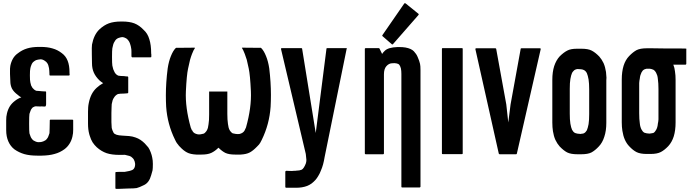

<svg xmlns="http://www.w3.org/2000/svg" viewBox="-20 -987 4443 1226"><path d="M24.4 -262.7Q30.3 -288.1 43 -308.6Q55.7 -328.1 75.2 -342.8Q85 -350.6 95.7 -356.4Q105.5 -362.3 116.2 -365.2Q110.4 -368.2 104.5 -372.1Q99.6 -376 93.8 -380.9Q68.4 -399.4 56.6 -420.9Q45.9 -442.4 45.9 -469.7Q45.9 -471.7 43.9 -514.6Q43 -556.6 45.9 -566.4Q50.8 -591.8 62.5 -612.3Q74.2 -632.8 93.8 -646.5Q121.1 -668 153.3 -677.7Q185.5 -687.5 230.5 -687.5Q233.4 -687.5 238.3 -687.5Q283.2 -687.5 315.4 -677.7Q347.7 -668.9 375 -647.5Q400.4 -628.9 412.1 -598.6Q423.8 -569.3 423.8 -525.4Q423.8 -525.4 423.8 -520.5Q424.8 -515.6 424.8 -508.8Q424.8 -506.8 422.9 -505.9Q421.9 -504.9 419.9 -504.9Q379.9 -504.9 301.8 -504.9Q300.8 -504.9 299.8 -504.9Q297.9 -504.9 297.9 -505.9Q296.9 -506.8 295.9 -506.8Q295.9 -507.8 295.9 -508.8Q295.9 -522.5 294.9 -534.2Q293.9 -545.9 293 -551.8Q291 -562.5 288.1 -571.3Q285.2 -580.1 279.3 -586.9Q275.4 -592.8 268.6 -596.7Q262.7 -601.6 255.9 -604.5Q252 -606.4 248 -607.4Q244.1 -607.4 239.3 -608.4Q231.4 -607.4 223.6 -606.4Q216.8 -605.5 211.9 -603.5Q204.1 -600.6 198.2 -595.7Q192.4 -591.8 187.5 -585.9Q182.6 -579.1 179.7 -570.3Q175.8 -561.5 173.8 -550.8Q170.9 -539.1 170.9 -505.9Q170.9 -471.7 173.8 -460.9Q175.8 -450.2 178.7 -441.4Q182.6 -432.6 187.5 -425.8Q192.4 -419.9 198.2 -415Q204.1 -410.2 211.9 -407.2Q213.9 -407.2 226.6 -406.2Q238.3 -405.3 248 -404.3Q257.8 -404.3 262.7 -403.3Q267.6 -403.3 269.5 -403.3Q271.5 -403.3 273.4 -402.3Q274.4 -401.4 274.4 -399.4Q274.4 -373 274.4 -320.3Q274.4 -319.3 273.4 -314.5Q272.5 -309.6 271.5 -308.6Q268.6 -306.6 262.7 -306.6Q256.8 -307.6 247.1 -307.6Q237.3 -306.6 221.7 -307.6Q206.1 -308.6 203.1 -307.6Q196.3 -304.7 192.4 -302.7Q188.5 -301.8 183.6 -294.9Q177.7 -288.1 174.8 -279.3Q170.9 -270.5 168 -259.8Q166 -248 166 -197.3Q166 -146.5 168 -135.7Q170.9 -125 174.8 -116.2Q177.7 -107.4 183.6 -100.6Q187.5 -94.7 194.3 -89.8Q201.2 -85.9 208 -83Q211.9 -81.1 216.8 -80.1Q220.7 -79.1 225.6 -79.1Q234.4 -79.1 242.2 -80.1Q249 -81.1 255.9 -84Q262.7 -86.9 269.5 -90.8Q276.4 -95.7 280.3 -101.6Q286.1 -108.4 289.1 -117.2Q293 -126 295.9 -136.7Q295.9 -141.6 296.9 -166Q297.9 -189.5 297.9 -218.8Q297.9 -219.7 297.9 -219.7Q298.8 -220.7 299.8 -221.7Q299.8 -222.7 300.8 -222.7Q301.8 -222.7 303.7 -222.7Q349.6 -222.7 442.4 -222.7Q444.3 -222.7 446.3 -221.7Q447.3 -219.7 447.3 -218.8Q447.3 -198.2 447.3 -158.2Q447.3 -147.5 446.3 -136.7Q444.3 -125 442.4 -114.3Q436.5 -88.9 423.8 -69.3Q411.1 -48.8 391.6 -34.2Q362.3 -12.7 328.1 -3.9Q294.9 5.9 246.1 6.8Q243.2 6.8 238.3 6.8Q234.4 6.8 229.5 6.8Q228.5 6.8 225.6 6.8Q223.6 6.8 220.7 6.8Q218.8 6.8 217.8 6.8Q169.9 6.8 135.7 -2.9Q101.6 -12.7 72.3 -33.2Q46.9 -52.7 33.2 -84Q19.5 -115.2 19.5 -156.2Q19.5 -177.7 19.5 -218.8Q19.5 -229.5 20.5 -241.2Q22.5 -252 24.4 -262.7Z M956.1 59.6Q956.1 87.9 954.1 100.6Q951.2 112.3 945.3 131.8Q932.6 178.7 900.4 194.3Q869.1 210 852.5 213.9Q849.6 214.8 832 215.8Q815.4 216.8 793.9 216.8Q767.6 217.8 744.1 218.8Q721.7 218.8 721.7 218.8Q719.7 218.8 717.8 217.8Q716.8 216.8 716.8 213.9Q716.8 181.6 716.8 116.2Q716.8 114.3 716.8 114.3Q717.8 113.3 718.8 112.3Q719.7 111.3 720.7 111.3Q721.7 111.3 722.7 111.3Q722.7 111.3 742.2 110.4Q762.7 110.4 776.4 110.4Q810.5 105.5 826.2 97.7Q840.8 89.8 842.8 66.4Q843.8 57.6 839.8 43.9Q835.9 30.3 826.2 21.5Q817.4 11.7 806.6 8.8Q795.9 5.9 779.3 2Q778.3 1 761.7 2Q745.1 2 742.2 2Q694.3 2 661.1 -8.8Q627 -20.5 597.7 -46.9Q583 -60.5 571.3 -78.1Q560.5 -95.7 553.7 -118.2Q552.7 -121.1 551.8 -124Q550.8 -127 549.8 -130.9Q545.9 -145.5 543.9 -162.1Q542 -178.7 542 -198.2Q542 -222.7 542 -273.4Q542 -288.1 543 -301.8Q543.9 -315.4 546.9 -329.1Q552.7 -359.4 565.4 -384.8Q578.1 -409.2 597.7 -426.8Q607.4 -435.5 618.2 -443.4Q627.9 -450.2 638.7 -456.1Q632.8 -460 627 -463.9Q621.1 -468.8 615.2 -473.6Q590.8 -497.1 579.1 -523.4Q567.4 -549.8 567.4 -583Q567.4 -585.9 566.4 -637.7Q565.4 -689.5 567.4 -702.1Q573.2 -733.4 585 -757.8Q596.7 -782.2 615.2 -799.8Q643.6 -826.2 674.8 -837.9Q707 -849.6 752.9 -849.6Q754.9 -849.6 760.7 -849.6Q806.6 -849.6 837.9 -837.9Q870.1 -825.2 897.5 -795.9Q922.9 -773.4 933.6 -736.3Q945.3 -700.2 945.3 -645.5Q945.3 -645.5 946.3 -639.6Q946.3 -633.8 946.3 -626Q946.3 -624 945.3 -622.1Q944.3 -621.1 941.4 -621.1Q903.3 -621.1 825.2 -621.1Q824.2 -621.1 823.2 -621.1Q822.3 -622.1 821.3 -623Q821.3 -624 820.3 -625Q819.3 -626 819.3 -627Q819.3 -643.6 819.3 -658.2Q819.3 -671.9 817.4 -679.7Q815.4 -693.4 811.5 -704.1Q808.6 -714.8 803.7 -722.7Q798.8 -730.5 793 -736.3Q787.1 -742.2 779.3 -745.1Q776.4 -746.1 772.5 -748Q768.6 -749 763.7 -750Q755.9 -750 748 -748Q741.2 -746.1 735.4 -744.1Q728.5 -741.2 721.7 -735.4Q715.8 -729.5 711.9 -721.7Q706.1 -713.9 703.1 -703.1Q700.2 -692.4 697.3 -678.7Q695.3 -665 695.3 -624Q695.3 -582 697.3 -568.4Q700.2 -555.7 703.1 -544.9Q707 -534.2 711.9 -525.4Q715.8 -518.6 721.7 -512.7Q728.5 -506.8 735.4 -503.9Q738.3 -502.9 750 -502Q762.7 -502 772.5 -501Q781.2 -500 787.1 -499Q792 -499 793.9 -499Q795.9 -499 796.9 -497.1Q798.8 -496.1 798.8 -494.1Q798.8 -461.9 798.8 -396.5Q798.8 -395.5 797.9 -393.6Q796.9 -391.6 794.9 -391.6Q792 -390.6 787.1 -390.6Q781.2 -390.6 772.5 -389.6Q761.7 -389.6 749 -388.7Q736.3 -387.7 733.4 -386.7Q726.6 -383.8 719.7 -377.9Q712.9 -372.1 709 -365.2Q703.1 -357.4 699.2 -346.7Q696.3 -335 693.4 -322.3Q692.4 -316.4 692.4 -300.8Q691.4 -285.2 691.4 -265.6Q691.4 -236.3 691.4 -207Q692.4 -177.7 693.4 -169.9Q696.3 -156.2 705.1 -139.6Q714.8 -123 760.7 -121.1Q783.2 -119.1 804.7 -118.2Q826.2 -116.2 844.7 -109.4Q862.3 -103.5 877 -93.8Q891.6 -84 904.3 -71.3Q917 -57.6 926.8 -45.9Q935.5 -33.2 942.4 -14.6Q949.2 2.9 952.1 19.5Q956.1 37.1 956.1 59.6Z M1651.4 -93.8Q1647.5 -86.9 1641.6 -75.2Q1635.7 -64.5 1622.1 -51.8Q1622.1 -50.8 1621.1 -50.8Q1620.1 -49.8 1619.1 -48.8Q1596.7 -25.4 1575.2 -13.7Q1553.7 -2 1516.6 0Q1514.6 0 1500 0Q1484.4 0 1481.4 0Q1441.4 0 1418.9 -10.7Q1397.5 -21.5 1375 -43.9Q1352.5 -21.5 1329.1 -10.7Q1306.6 0 1266.6 0Q1264.6 0 1250 0Q1235.4 0 1233.4 0Q1195.3 -2 1173.8 -13.7Q1151.4 -25.4 1128.9 -49.8Q1126 -52.7 1123 -55.7Q1120.1 -59.6 1117.2 -63.5Q1109.4 -72.3 1104.5 -81.1Q1100.6 -88.9 1097.7 -94.7Q1048.8 -193.4 1041 -305.7Q1039.1 -340.8 1039.1 -377.9Q1039.1 -460 1050.8 -550.8Q1057.6 -595.7 1071.3 -628.9Q1085 -663.1 1101.6 -679.7Q1102.5 -680.7 1105.5 -681.6Q1107.4 -682.6 1111.3 -681.6Q1147.5 -682.6 1220.7 -682.6Q1227.5 -682.6 1222.7 -676.8Q1216.8 -669.9 1206.1 -642.6Q1200.2 -627.9 1193.4 -604.5Q1187.5 -581.1 1180.7 -547.9Q1171.9 -507.8 1167 -404.3Q1162.1 -300.8 1198.2 -171.9Q1200.2 -167 1202.1 -163.1Q1203.1 -159.2 1205.1 -155.3Q1206.1 -155.3 1207 -155.3Q1210.9 -145.5 1216.8 -140.6Q1223.6 -134.8 1230.5 -132.8Q1247.1 -126 1263.7 -129.9Q1280.3 -133.8 1281.2 -133.8Q1287.1 -136.7 1292 -142.6Q1296.9 -147.5 1300.8 -154.3Q1304.7 -161.1 1307.6 -170.9Q1309.6 -180.7 1311.5 -193.4Q1313.5 -205.1 1314.5 -220.7Q1315.4 -237.3 1315.4 -255.9Q1315.4 -304.7 1315.4 -402.3Q1354.5 -402.3 1431.6 -402.3Q1431.6 -354.5 1431.6 -259.8Q1431.6 -241.2 1432.6 -224.6Q1433.6 -209 1435.5 -196.3Q1437.5 -183.6 1439.5 -173.8Q1442.4 -163.1 1446.3 -156.2Q1450.2 -149.4 1455.1 -144.5Q1460 -138.7 1465.8 -135.7Q1469.7 -134.8 1485.4 -131.8Q1500 -129.9 1510.7 -131.8Q1532.2 -137.7 1541 -152.3Q1548.8 -168 1550.8 -172.9Q1586.9 -300.8 1582 -405.3Q1577.1 -508.8 1568.4 -548.8Q1561.5 -582 1555.7 -605.5Q1548.8 -627.9 1543 -642.6Q1532.2 -669.9 1527.3 -676.8Q1521.5 -682.6 1528.3 -682.6Q1565.4 -682.6 1638.7 -681.6Q1642.6 -682.6 1645.5 -681.6Q1647.5 -680.7 1648.4 -679.7Q1665 -663.1 1678.7 -628.9Q1692.4 -595.7 1699.2 -550.8Q1710 -460.9 1710 -380.9Q1710 -342.8 1708 -305.7Q1700.2 -193.4 1651.4 -93.8Z M2193.4 -674.8Q2146.5 -444.3 2052.7 16.6Q2048.8 41 2043 62.5Q2037.1 84 2029.3 101.6Q2022.5 120.1 2012.7 135.7Q2003.9 151.4 1993.2 163.1Q1982.4 174.8 1969.7 184.6Q1956.1 194.3 1941.4 200.2Q1925.8 206.1 1908.2 209Q1890.6 211.9 1871.1 211.9Q1849.6 211.9 1807.6 211.9Q1804.7 211.9 1803.7 210.9Q1801.8 209 1801.8 207Q1801.8 174.8 1801.8 109.4Q1801.8 107.4 1802.7 106.4Q1803.7 105.5 1804.7 105.5Q1804.7 104.5 1806.6 104.5Q1807.6 103.5 1808.6 103.5Q1808.6 103.5 1827.1 104.5Q1846.7 105.5 1858.4 103.5Q1862.3 103.5 1866.2 103.5Q1870.1 102.5 1874 102.5Q1892.6 102.5 1906.2 96.7Q1919.9 89.8 1932.6 57.6Q1936.5 45.9 1936.5 34.2Q1935.5 22.5 1932.6 -3.9Q1879.9 -227.5 1774.4 -673.8Q1774.4 -674.8 1774.4 -675.8Q1774.4 -677.7 1775.4 -677.7Q1776.4 -678.7 1777.3 -679.7Q1778.3 -679.7 1779.3 -679.7Q1821.3 -679.7 1904.3 -679.7Q1905.3 -679.7 1907.2 -678.7Q1909.2 -677.7 1909.2 -675.8Q1938.5 -497.1 1996.1 -137.7Q2018.6 -317.4 2064.5 -674.8Q2064.5 -677.7 2065.4 -678.7Q2067.4 -679.7 2069.3 -679.7Q2109.4 -679.7 2190.4 -679.7Q2191.4 -679.7 2192.4 -679.7Q2193.4 -678.7 2194.3 -677.7Q2195.3 -677.7 2195.3 -675.8Q2194.3 -674.8 2193.4 -674.8Z M2665 -519.5Q2665 -278.3 2665 205.1Q2665 207 2663.1 208Q2662.1 210 2659.2 210Q2622.1 210 2547.9 210Q2544.9 210 2543.9 208Q2543 207 2543 205.1Q2543 -35.2 2543 -514.6Q2543 -535.2 2540 -549.8Q2536.1 -564.5 2530.3 -572.3Q2524.4 -580.1 2512.7 -582Q2501 -585 2482.4 -583Q2462.9 -582 2447.3 -564.5Q2431.6 -546.9 2431.6 -512.7Q2431.6 -343.8 2431.6 -7.8Q2431.6 -4.9 2430.7 -3.9Q2428.7 -2 2426.8 -2Q2389.6 -2 2314.5 -2Q2312.5 -2 2310.5 -3.9Q2309.6 -4.9 2309.6 -7.8Q2309.6 -90.8 2309.6 -257.8Q2309.6 -396.5 2309.6 -674.8Q2309.6 -676.8 2310.5 -677.7Q2312.5 -679.7 2314.5 -679.7Q2342.8 -679.7 2398.4 -679.7Q2400.4 -679.7 2401.4 -678.7Q2402.3 -677.7 2403.3 -676.8Q2409.2 -665 2419.9 -642.6Q2426.8 -653.3 2437.5 -663.1Q2448.2 -673.8 2468.8 -679.7Q2489.3 -685.5 2517.6 -686.5Q2524.4 -686.5 2530.3 -686.5Q2551.8 -686.5 2569.3 -683.6Q2606.4 -676.8 2623 -659.2Q2638.7 -642.6 2646.5 -624Q2658.2 -597.7 2662.1 -579.1Q2665 -566.4 2665 -540Q2665 -530.3 2665 -519.5ZM2422.9 -755.9Q2420.9 -756.8 2420.9 -758.8Q2420.9 -759.8 2420.9 -759.8Q2420.9 -761.7 2421.9 -762.7Q2467.8 -830.1 2561.5 -964.8Q2562.5 -964.8 2563.5 -965.8Q2564.5 -966.8 2565.4 -966.8Q2566.4 -966.8 2567.4 -965.8Q2568.4 -965.8 2569.3 -965.8Q2596.7 -943.4 2651.4 -899.4Q2652.3 -898.4 2653.3 -897.5Q2653.3 -896.5 2653.3 -895.5Q2653.3 -893.6 2653.3 -892.6Q2653.3 -892.6 2652.3 -891.6Q2598.6 -829.1 2489.3 -705.1Q2489.3 -705.1 2487.3 -704.1Q2486.3 -703.1 2485.4 -703.1Q2484.4 -703.1 2484.4 -703.1Q2483.4 -704.1 2482.4 -704.1Q2462.9 -721.7 2422.9 -755.9Z M2934.6 -674.8Q2934.6 -591.8 2934.6 -423.8Q2934.6 -285.2 2934.6 -7.8Q2934.6 -5.9 2933.6 -3.9Q2931.6 -2.9 2929.7 -2.9Q2888.7 -2.9 2806.6 -2.9Q2804.7 -2.9 2802.7 -3.9Q2801.8 -5.9 2801.8 -7.8Q2801.8 -91.8 2801.8 -258.8Q2801.8 -397.5 2801.8 -674.8Q2801.8 -677.7 2802.7 -678.7Q2804.7 -679.7 2806.6 -679.7Q2847.7 -679.7 2929.7 -679.7Q2931.6 -679.7 2933.6 -678.7Q2934.6 -677.7 2934.6 -674.8Z M3432.6 -672.9Q3381.8 -450.2 3280.3 -5.9Q3280.3 -4.9 3278.3 -2.9Q3277.3 -2 3275.4 -2Q3240.2 -2 3170.9 -2Q3168.9 -2 3168 -2.9Q3166 -4.9 3165 -5.9Q3115.2 -228.5 3015.6 -672.9Q3015.6 -673.8 3015.6 -674.8Q3015.6 -675.8 3016.6 -676.8Q3017.6 -677.7 3018.6 -678.7Q3019.5 -678.7 3020.5 -678.7Q3061.5 -678.7 3142.6 -678.7Q3144.5 -678.7 3146.5 -677.7Q3147.5 -676.8 3148.4 -674.8Q3169.9 -556.6 3212.9 -320.3Q3216.8 -281.2 3225.6 -205.1Q3230.5 -243.2 3240.2 -320.3Q3261.7 -438.5 3304.7 -674.8Q3304.7 -676.8 3305.7 -677.7Q3307.6 -678.7 3309.6 -678.7Q3348.6 -678.7 3427.7 -678.7Q3428.7 -678.7 3429.7 -678.7Q3430.7 -677.7 3431.6 -676.8Q3432.6 -675.8 3432.6 -674.8Q3432.6 -673.8 3432.6 -673.8Q3432.6 -672.9 3432.6 -672.9Z M3851.6 -474.6Q3851.6 -383.8 3851.6 -203.1Q3851.6 -151.4 3838.9 -114.3Q3827.1 -76.2 3803.7 -51.8Q3780.3 -26.4 3756.8 -13.7Q3734.4 -2 3691.4 -2Q3689.5 -2 3687.5 -2Q3685.5 -2 3684.6 -2Q3683.6 -2 3681.6 -2Q3677.7 -2 3673.8 -2Q3669.9 -2 3667 -2Q3625 -2 3601.6 -13.7Q3579.1 -25.4 3553.7 -51.8Q3538.1 -69.3 3526.4 -93.8Q3515.6 -118.2 3510.7 -149.4Q3508.8 -162.1 3507.8 -175.8Q3506.8 -189.5 3506.8 -204.1Q3506.8 -294.9 3506.8 -476.6Q3506.8 -527.3 3518.6 -564.5Q3531.2 -602.5 3553.7 -627Q3579.1 -652.3 3602.5 -664.1Q3624 -675.8 3664.1 -675.8Q3667 -675.8 3668.9 -675.8Q3670.9 -675.8 3672.9 -675.8Q3674.8 -675.8 3675.8 -675.8Q3676.8 -675.8 3678.7 -675.8Q3682.6 -675.8 3686.5 -675.8Q3690.4 -675.8 3693.4 -675.8Q3735.4 -675.8 3757.8 -664.1Q3781.2 -652.3 3806.6 -626Q3822.3 -608.4 3834 -584Q3844.7 -559.6 3849.6 -527.3Q3850.6 -514.6 3851.6 -502Q3851.6 -496.1 3852.5 -491.2Q3852.5 -483.4 3851.6 -474.6ZM3742.2 -416Q3742.2 -435.5 3741.2 -451.2Q3739.3 -466.8 3738.3 -479.5Q3736.3 -492.2 3733.4 -502Q3730.5 -512.7 3727.5 -519.5Q3723.6 -527.3 3718.8 -532.2Q3713.9 -537.1 3708 -540Q3697.3 -544.9 3687.5 -544.9Q3678.7 -545.9 3671.9 -545.9Q3669.9 -545.9 3668 -545.9Q3666 -545.9 3664.1 -545.9Q3661.1 -544.9 3658.2 -543.9Q3655.3 -543 3652.3 -542Q3646.5 -539.1 3641.6 -533.2Q3636.7 -528.3 3632.8 -521.5Q3629.9 -514.6 3627 -504.9Q3624 -495.1 3622.1 -482.4Q3620.1 -470.7 3619.1 -455.1Q3618.2 -438.5 3618.2 -419.9Q3618.2 -400.4 3618.2 -360.4Q3618.2 -327.1 3618.2 -261.7Q3618.2 -243.2 3619.1 -226.6Q3621.1 -210.9 3622.1 -197.3Q3624 -184.6 3627 -174.8Q3629.9 -165 3632.8 -158.2Q3636.7 -151.4 3641.6 -145.5Q3646.5 -140.6 3652.3 -137.7Q3656.2 -135.7 3666 -133.8Q3675.8 -132.8 3685.5 -131.8Q3686.5 -131.8 3688.5 -131.8Q3689.5 -132.8 3692.4 -132.8Q3696.3 -133.8 3701.2 -133.8Q3707 -134.8 3708 -135.7Q3713.9 -138.7 3718.8 -143.6Q3723.6 -149.4 3727.5 -155.3Q3730.5 -163.1 3733.4 -172.9Q3736.3 -182.6 3738.3 -194.3Q3740.2 -207 3741.2 -222.7Q3742.2 -239.3 3742.2 -257.8Q3742.2 -310.5 3742.2 -416Z M4362.3 -671.9Q4362.3 -640.6 4362.3 -579.1Q4362.3 -577.1 4360.4 -575.2Q4359.4 -574.2 4357.4 -574.2Q4331.1 -574.2 4279.3 -574.2Q4283.2 -564.5 4286.1 -553.7Q4288.1 -543 4290 -531.2Q4292 -518.6 4293 -504.9Q4293.9 -491.2 4293.9 -476.6Q4293.9 -386.7 4293.9 -205.1Q4293.9 -154.3 4282.2 -116.2Q4270.5 -79.1 4247.1 -53.7Q4222.7 -28.3 4200.2 -16.6Q4176.8 -3.9 4133.8 -3.9Q4132.8 -3.9 4130.9 -3.9Q4128.9 -3.9 4127 -3.9Q4126 -3.9 4124 -3.9Q4120.1 -3.9 4116.2 -3.9Q4113.3 -3.9 4110.4 -3.9Q4068.4 -3.9 4044.9 -15.6Q4021.5 -27.3 3997.1 -53.7Q3980.5 -71.3 3969.7 -95.7Q3959 -120.1 3954.1 -152.3Q3952.1 -165 3951.2 -177.7Q3950.2 -191.4 3950.2 -206.1Q3950.2 -296.9 3950.2 -478.5Q3950.2 -529.3 3961.9 -567.4Q3973.6 -604.5 3997.1 -628.9Q4021.5 -654.3 4044.9 -667Q4068.4 -678.7 4110.4 -678.7Q4111.3 -678.7 4143.6 -678.7Q4175.8 -678.7 4216.8 -677.7Q4267.6 -677.7 4313.5 -677.7Q4359.4 -676.8 4359.4 -676.8Q4361.3 -676.8 4362.3 -675.8Q4363.3 -674.8 4363.3 -673.8Q4363.3 -672.9 4362.3 -671.9ZM4184.6 -418Q4184.6 -437.5 4183.6 -453.1Q4182.6 -468.8 4180.7 -482.4Q4179.7 -495.1 4176.8 -504.9Q4173.8 -514.6 4169.9 -521.5Q4166 -529.3 4161.1 -534.2Q4156.2 -540 4151.4 -542Q4139.6 -546.9 4130.9 -547.9Q4122.1 -547.9 4115.2 -547.9Q4113.3 -547.9 4110.4 -547.9Q4108.4 -547.9 4107.4 -547.9Q4104.5 -546.9 4100.6 -545.9Q4097.7 -545.9 4094.7 -543.9Q4088.9 -541 4084 -536.1Q4080.1 -530.3 4076.2 -524.4Q4072.3 -516.6 4069.3 -506.8Q4066.4 -497.1 4065.4 -485.4Q4062.5 -472.7 4061.5 -457Q4061.5 -440.4 4061.5 -421.9Q4061.5 -369.1 4061.5 -263.7Q4061.5 -245.1 4062.5 -228.5Q4063.5 -212.9 4065.4 -200.2Q4066.4 -187.5 4069.3 -177.7Q4072.3 -167 4076.2 -160.2Q4080.1 -153.3 4084 -148.4Q4088.9 -142.6 4094.7 -139.6Q4098.6 -137.7 4109.4 -135.7Q4119.1 -134.8 4127.9 -133.8Q4129.9 -133.8 4130.9 -134.8Q4132.8 -134.8 4134.8 -134.8Q4138.7 -135.7 4144.5 -136.7Q4149.4 -136.7 4151.4 -137.7Q4157.2 -140.6 4162.1 -146.5Q4166 -151.4 4169.9 -158.2Q4173.8 -165 4176.8 -174.8Q4179.7 -184.6 4180.7 -197.3Q4183.6 -209 4184.6 -224.6Q4184.6 -241.2 4184.6 -259.8Q4184.6 -312.5 4184.6 -418Z"/></svg>

Font: Typeface
Style: Regular
Weight: 400
Version: Version 1.0